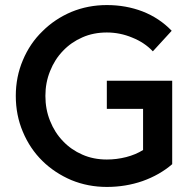

<svg xmlns="http://www.w3.org/2000/svg" viewBox="-20 -738 766 766"><path d="M406.2 7.8Q331.1 7.8 264.6 -19.5Q198.2 -47.9 149.4 -95.7Q99.6 -144.5 71.3 -211.9Q43 -278.3 43 -355.5Q43 -431.6 71.3 -498Q99.6 -565.4 149.4 -613.3Q198.2 -662.1 264.6 -690.4Q331.1 -717.8 406.2 -717.8Q482.4 -717.8 548.8 -692.4Q616.2 -666 665 -615.2Q639.6 -587.9 589.8 -533.2Q556.6 -568.4 507.8 -587.9Q459 -608.4 406.2 -608.4Q352.5 -608.4 308.6 -588.9Q263.7 -569.3 231.4 -535.2Q198.2 -501 179.7 -454.1Q161.1 -408.2 161.1 -355.5Q161.1 -301.8 179.7 -255.9Q198.2 -209 231.4 -174.8Q263.7 -140.6 308.6 -121.1Q352.5 -101.6 406.2 -101.6Q445.3 -101.6 483.4 -111.3Q521.5 -121.1 550.8 -139.6Q550.8 -194.3 550.8 -303.7Q514.6 -303.7 406.2 -303.7Q406.2 -332 406.2 -416Q471.7 -416 667 -416Q667 -333 667 -83Q617.2 -40 548.8 -15.6Q481.4 7.8 406.2 7.8Z"/></svg>

Font: SSportsD
Style: Medium
Weight: 400
Designer: Swiss Typefaces
Version: Version 1.000